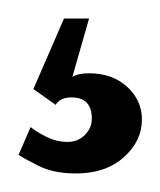

<svg xmlns="http://www.w3.org/2000/svg" viewBox="-20 -47 173 207"><path d="M62 140Q38 140 22 132Q6 124 0 120L13 90Q19 95 30 100.5Q41 106 53 106Q64 106 71.5 98.5Q79 91 79 81Q79 58 57 58Q45 58 40 66L16 49L49 -27H76L58 36Q61 34 65.5 33Q70 32 76 32Q101 32 117 46.5Q133 61 133 82Q133 105 113.5 122.5Q94 140 62 140Z"/></svg>

Font: Alumni Sans Collegiate One SC
Style: Regular
Weight: 400
Designer: Robert E. Leuschke
Foundry: Robert E. Leuschke
Version: Version 1.100